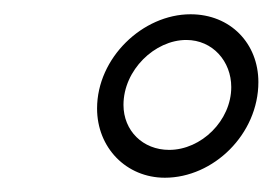

<svg xmlns="http://www.w3.org/2000/svg" viewBox="-20 -728 382 269"><path d="M211 -479C279 -479 342 -540 342 -613C342 -667 303 -708 247 -708C180 -708 116 -647 116 -576C116 -521 157 -479 211 -479ZM217 -518C180 -518 153 -545 153 -581C153 -630 197 -672 241 -672C278 -672 304 -642 304 -606C304 -559 262 -518 217 -518Z"/></svg>

Font: Arthouse Owned Light
Style: Italic
Weight: 300
Italic angle: -10°
Designer: Jeremy Tribby
Foundry: Tribby Type
Version: Version 1.000;PS 001.000;hotconv 1.0.88;makeotf.lib2.5.64775